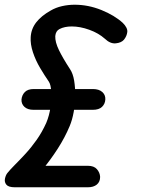

<svg xmlns="http://www.w3.org/2000/svg" viewBox="-21 -793 598 813"><path d="M70 -372Q72 -391 84.5 -403.5Q97 -416 122 -416H372Q398 -416 412 -403.5Q426 -391 425 -372Q424 -353 411 -340.5Q398 -328 372 -328H121Q96 -328 82.5 -340.5Q69 -353 70 -372ZM42 0Q15 0 6 -11Q-3 -22 0 -36.5Q3 -51 10 -60Q22 -75 42.5 -95.5Q63 -116 87 -142Q111 -168 134 -200.5Q157 -233 175 -273Q188 -304 193 -340Q198 -376 196 -405.5Q194 -435 186 -447Q168 -473 149 -505Q130 -537 118.5 -571.5Q107 -606 109 -636Q111 -671 132.5 -698.5Q154 -726 193 -748Q215 -761 241.5 -767Q268 -773 295 -773Q353 -773 408.5 -750.5Q464 -728 499 -696Q520 -675 518 -657.5Q516 -640 504 -625Q493 -612 469.5 -609.5Q446 -607 423 -629Q396 -653 357 -667Q318 -681 283 -681Q252 -681 231 -670Q215 -662 213 -640Q212 -615 228.5 -581Q245 -547 275 -501Q288 -482 293 -451.5Q298 -421 297.5 -386.5Q297 -352 291 -318.5Q285 -285 274 -259Q254 -211 223.5 -163.5Q193 -116 158 -74Q123 -32 92 0ZM61 0 99 -91H351Q377 -91 389.5 -76.5Q402 -62 403 -44Q403 -23 389 -11.5Q375 0 351 0Z"/></svg>

Font: Edu QLD Beginner SemiBold
Style: Regular
Weight: 600
Designer: Tina and Corey Anderson
Foundry: Google for Education
Version: Version 1.003